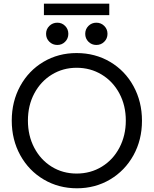

<svg xmlns="http://www.w3.org/2000/svg" viewBox="-20 -1016 836 1044"><path d="M43.9 -360.4Q43.9 -463.9 89.8 -547.9Q135.7 -631.8 216.3 -679.7Q296.9 -727.5 396.5 -727.5Q497.1 -727.5 578.4 -679.7Q659.7 -631.8 705.8 -547.6Q752 -463.4 752 -359.4Q752 -255.4 705.6 -171.6Q659.2 -87.9 578.4 -40Q497.6 7.8 398.4 7.8Q298.8 7.8 217.8 -40Q136.7 -87.9 90.3 -171.9Q43.9 -255.9 43.9 -360.4ZM664.1 -360.4Q664.1 -442.9 628.9 -508.3Q593.8 -573.7 532.7 -610.6Q471.7 -647.5 396.5 -647.5Q322.8 -647.5 262.2 -610.6Q201.7 -573.7 166.7 -508.3Q131.8 -442.9 131.8 -360.4Q131.8 -278.3 166.3 -212.6Q200.7 -147 261 -109.6Q321.3 -72.3 396.5 -72.3Q472.7 -72.3 533.9 -109.9Q595.2 -147.5 629.6 -213.4Q664.1 -279.3 664.1 -360.4ZM443.4 -832Q443.4 -857.4 460.9 -875Q478.5 -892.6 503.9 -892.6Q529.3 -892.6 546.9 -875Q564.5 -857.4 564.5 -832Q564.5 -806.6 546.9 -789.1Q529.3 -771.5 503.9 -771.5Q478.5 -771.5 460.9 -789.1Q443.4 -806.6 443.4 -832ZM230.5 -832Q230.5 -857.4 248.3 -875Q266.1 -892.6 292 -892.6Q316.9 -892.6 334.2 -875Q351.6 -857.4 351.6 -832Q351.6 -806.6 334.2 -789.1Q316.9 -771.5 292 -771.5Q266.1 -771.5 248.3 -789.1Q230.5 -806.6 230.5 -832ZM218.8 -996.1H574.2V-933.6H218.8Z"/></svg>

Font: Reddit Sans Strawberry
Style: Regular
Weight: 400
Designer: Stephen Hutchings
Foundry: Reddit
Version: Version 1.013